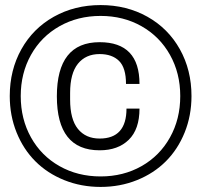

<svg xmlns="http://www.w3.org/2000/svg" viewBox="-20 -718 786 750"><path d="M18.1 -342.8Q18.1 -444.3 63.5 -525.6Q108.9 -606.9 190.2 -652.6Q271.5 -698.2 373 -698.2Q474.6 -698.2 555.9 -652.6Q637.2 -606.9 682.6 -525.6Q728 -444.3 728 -342.8Q728 -266.6 701.4 -200.7Q674.8 -134.8 627.9 -87.9Q581.1 -41 515.1 -14.4Q449.2 12.2 373 12.2Q296.9 12.2 231 -14.4Q165 -41 118.2 -87.9Q71.3 -134.8 44.7 -200.7Q18.1 -266.6 18.1 -342.8ZM373 -28.8Q461.9 -28.8 533 -69.1Q604 -109.4 644 -181.2Q684.1 -252.9 684.1 -342.8Q684.1 -432.1 644 -503.7Q604 -575.2 533 -615.5Q461.9 -655.8 373 -655.8Q283.7 -655.8 212.4 -615.5Q141.1 -575.2 101.1 -503.7Q61 -432.1 61 -342.8Q61 -252.9 101.1 -181.2Q141.1 -109.4 212.4 -69.1Q283.7 -28.8 373 -28.8ZM369.1 -130.9Q202.1 -130.9 202.1 -341.8Q202.1 -553.2 369.1 -553.2Q524.9 -553.2 524.9 -390.1H472.2Q472.2 -453.1 445.1 -480Q418 -506.8 369.1 -506.8Q314.9 -506.8 284.4 -469Q253.9 -431.2 253.9 -355V-329.1Q253.9 -252 284.4 -214.4Q314.9 -176.8 369.1 -176.8Q474.1 -176.8 474.1 -293.9H524.9Q524.9 -212.9 482.9 -171.9Q440.9 -130.9 369.1 -130.9Z"/></svg>

Font: Archivo Light
Style: Regular
Weight: 300
Designer: Hector Gatti
Foundry: Omnibus-Type
Version: Version 2.001